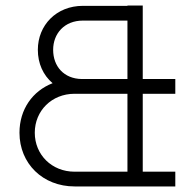

<svg xmlns="http://www.w3.org/2000/svg" viewBox="-20 -670 700 690"><path d="M248 0H610V-53H493V-333H610V-386H493V-650H438V-649H278C182 -649 116 -579 116 -491C116 -442 135 -400 169 -371C97 -343 50 -277 50 -193C50 -82 134 0 248 0ZM105 -193C105 -272 166 -333 248 -333H438V-53H248C166 -53 105 -114 105 -193ZM171 -491C171 -549 211 -596 278 -596H438V-386H274C209 -387 171 -432 171 -491Z"/></svg>

Font: Grotesk 01 Extrafine
Style: Bold
Weight: 400
Designer: Frank Adebiaye, contributions by Jérémy Landes, Ariel Martín Pérez
Foundry: Velvetyne Type Foundry
Version: Version 3.000;Glyphs 3.1.2 (3150)